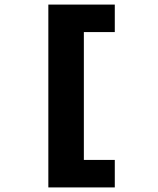

<svg xmlns="http://www.w3.org/2000/svg" viewBox="-20 -720 690 838"><path d="M191 98V-700H346V98ZM244 98V-22H481V98ZM244 -580V-700H481V-580Z"/></svg>

Font: Azeret Mono Thin
Style: Bold
Weight: 700
Version: Version 1.002